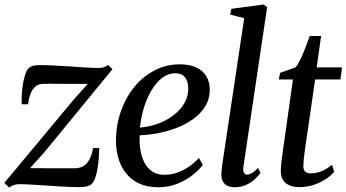

<svg xmlns="http://www.w3.org/2000/svg" viewBox="-26 -838 1570 870"><path d="M372 -458Q359.5 -458 337.8 -458Q316 -458 290 -458Q264 -458 238.8 -458.2Q213.5 -458.5 194.2 -458.5Q175 -458.5 167 -458Q145.5 -457 131.8 -443.5Q118 -430 110.8 -409.2Q103.5 -388.5 101 -365.5H72.5Q71.5 -382.5 72.8 -407.8Q74 -433 78.2 -459Q82.5 -485 90 -505.5Q97.5 -526 109 -533Q114.5 -537 125.2 -540Q136 -543 154.5 -543Q182.5 -543 218.8 -541.2Q255 -539.5 292.8 -536.8Q330.5 -534 363.8 -532Q397 -530 419 -530Q432.5 -530 442.8 -532.8Q453 -535.5 463.5 -544L483.5 -524.5L176.5 -150L110 -76Q129.5 -76 158.8 -75.8Q188 -75.5 219.2 -75.5Q250.5 -75.5 276.5 -75.5Q302.5 -75.5 315.5 -75.5Q350 -76.5 369.5 -100.8Q389 -125 395.5 -167H423.5Q423.5 -146 421.5 -120.5Q419.5 -95 415.2 -70.5Q411 -46 403.8 -27.5Q396.5 -9 385.5 -1Q379.5 3.5 366.8 6.8Q354 10 334 10Q305 10 267 8Q229 6 189.8 3.2Q150.5 0.5 117 -1.5Q83.5 -3.5 63.5 -3.5Q49 -3.5 37.5 0Q26 3.5 16 12L-6.5 -9L312 -391.5Z M893 -91Q878.5 -70.5 849.2 -46.8Q820 -23 779.8 -6.2Q739.5 10.5 691 10.5Q640.5 10.5 604 -6.8Q567.5 -24 544.2 -54Q521 -84 510 -122.2Q499 -160.5 499.5 -202Q500 -271.5 521.8 -333.8Q543.5 -396 582.5 -443.8Q621.5 -491.5 674.2 -519Q727 -546.5 789 -546.5Q834.5 -546.5 864.5 -532Q894.5 -517.5 909.2 -492Q924 -466.5 924.5 -433.5Q924.5 -390 904 -356.5Q883.5 -323 849.2 -298.5Q815 -274 773.2 -258.2Q731.5 -242.5 688 -234.2Q644.5 -226 607 -225Q605 -192 610 -160Q615 -128 628 -102.2Q641 -76.5 663.5 -61.2Q686 -46 718.5 -46Q749 -46 776.5 -55.5Q804 -65 829 -82Q854 -99 875.5 -122ZM769.5 -506Q735 -506 707.2 -484Q679.5 -462 658.8 -426Q638 -390 625.2 -346.8Q612.5 -303.5 608 -260Q641 -262.5 673 -272Q705 -281.5 732.8 -297.5Q760.5 -313.5 781.8 -334.8Q803 -356 815 -381.8Q827 -407.5 827 -436.5Q826.5 -471 811.8 -488.5Q797 -506 769.5 -506Z M1076.5 -79.5Q1074.5 -63 1079.5 -55Q1084.5 -47 1093.5 -47Q1103 -47 1114.8 -53.2Q1126.5 -59.5 1143 -77L1154.5 -54.5Q1146 -42.5 1130 -27.2Q1114 -12 1090.8 -0.8Q1067.5 10.5 1037 10.5Q1019.5 10.5 1005.8 4.5Q992 -1.5 984.2 -15.2Q976.5 -29 977 -51.5Q977 -56 977.8 -63.2Q978.5 -70.5 979.5 -79Q980.5 -87.5 981.5 -95L1080.5 -755.5L1016.5 -772L1022.5 -798L1168 -817.5L1184.5 -806Z M1358 -175.5Q1355 -153.5 1353 -137.8Q1351 -122 1349.8 -109.5Q1348.5 -97 1348.5 -84.5Q1348.5 -68.5 1357 -60.5Q1365.5 -52.5 1381 -52.5Q1411.5 -52.5 1436 -64.2Q1460.5 -76 1478 -91.5L1488.5 -60Q1473 -41 1448 -25Q1423 -9 1392.8 0.5Q1362.5 10 1329.5 10Q1292 10 1268.8 -8.2Q1245.5 -26.5 1246.5 -67.5Q1246.5 -74 1247.2 -83.8Q1248 -93.5 1249.5 -106.5Q1251 -119.5 1253.2 -135.5Q1255.5 -151.5 1258 -170.5L1301.5 -478H1237L1243.5 -508L1313 -532.5Q1323.5 -544.5 1335.8 -570.2Q1348 -596 1359 -625Q1370 -654 1377.5 -675H1429L1409 -532.5H1524L1516.5 -478H1402Z"/></svg>

Font: Merriweather 72pt
Style: Italic
Weight: 400
Italic angle: -7.8°
Version: Version 2.101